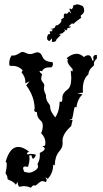

<svg xmlns="http://www.w3.org/2000/svg" viewBox="-20 -685 484 901"><path d="M125 196.3Q111.3 188.5 88.4 188.5L72.3 191.4Q64.5 191.4 62.5 168L54.7 182.1Q44.9 168.9 28.3 162.1Q22.5 159.7 18.8 158Q15.1 156.2 15.1 151.9Q15.1 139.6 5.9 128.9Q11.7 102.1 11.7 87.9Q11.7 74.7 6.3 74.7Q25.9 4.4 65.9 4.4Q88.4 4.4 116.7 26.9Q106.4 31.2 106.4 35.6L109.4 40Q117.2 37.1 126 37.1Q139.6 37.1 148.9 42Q140.6 59.6 135.3 59.6Q130.4 59.6 127.9 43.9H117.2L118.7 60.5Q118.7 73.2 111.8 98.1L99.1 96.2Q88.4 96.2 88.4 104.5Q88.4 110.8 94.2 121.6L113.8 125.5Q127.4 125.5 142.1 116.7Q158.7 106.9 158.7 95.2L156.2 85.9Q156.2 83 158.2 80.1Q167 64.5 167 43L166.5 32.7Q189.9 22 189.9 12.7Q189.9 6.3 178.2 2L190.9 -2Q192.9 -5.4 192.9 -17.1Q192.9 -40 172.9 -60.1Q180.7 -75.7 180.7 -94.7Q180.7 -110.8 170.9 -119.1Q153.3 -132.8 153.3 -158.7Q140.6 -159.7 140.6 -168.5L142.6 -177.2Q141.1 -233.4 103 -284.7L118.7 -303.2L98.6 -293.9L99.1 -300.8Q99.1 -324.2 81.1 -345.2L86.4 -355.5Q66.4 -376 39.1 -376L30.3 -375.5L23.9 -378.4L23.4 -389.2Q23.4 -409.2 34.7 -424.8L41 -424.3Q53.7 -424.3 66.9 -432.9Q80.1 -441.4 85.4 -441.4Q92.3 -441.4 101.8 -436.3Q111.3 -431.2 121.6 -431.2Q129.9 -431.2 139.2 -435.3Q148.4 -439.5 155.8 -439.5Q170.9 -439.5 178.7 -419.9Q189 -394 226.1 -394L228.5 -384.3Q228.5 -377 221.7 -368.7L214.4 -369.1Q184.6 -369.1 177.7 -350.6L168 -352.5L165.5 -351.1Q165.5 -346.7 177.7 -335.9Q173.3 -324.2 173.3 -315.9Q173.3 -307.6 180.7 -299.1Q188 -290.5 188 -284.2L186 -271Q186 -258.3 195.3 -240.2Q195.3 -216.8 205.6 -203.6Q209.5 -198.2 212.6 -193.8Q215.8 -189.5 215.8 -178.2Q215.8 -163.6 239.3 -133.8Q259.8 -165 259.8 -208.5L265.6 -206.5Q272.9 -206.5 272.9 -222.2L272.5 -225.6Q272.5 -248 296.4 -264.6Q314.5 -276.9 314.5 -319.8L312 -354.5L318.8 -349.6Q320.8 -349.6 320.8 -355L320.3 -361.8Q296.4 -385.7 296.4 -398.9L298.8 -406.2L292.5 -412.1Q317.9 -432.6 339.4 -432.6Q357.9 -432.6 373 -417.5Q385.7 -425.8 393.6 -425.8Q408.2 -425.8 412.6 -401.4H419.4L417.5 -413.6Q417.5 -427.2 430.7 -427.2L434.6 -426.8V-410.6Q420.9 -397.5 420.9 -388.2L421.4 -383.3Q421.4 -377.9 417.7 -374.8Q414.1 -371.6 409.4 -367.2Q404.8 -362.8 400.4 -355.7Q396 -348.6 394.5 -335.4Q368.7 -314.9 368.7 -265.1L369.1 -250L341.8 -248L367.2 -242.2Q342.8 -219.2 338.9 -180.7L332.5 -183.6Q329.1 -183.6 325.7 -162.1Q321.3 -134.3 317.9 -126.5L302.7 -121.1L320.8 -122.6L314 -93.3Q273.4 -57.1 273.4 -24.9L273.9 -15.1Q273.9 -3.4 271.5 3.9Q267.6 14.6 256.3 27.8Q237.8 50.3 236.8 91.3L229.5 87.9Q229.5 127.4 204.1 154.3L191.9 146L199.7 159.2L195.3 169.9Q187.5 165 178.7 165Q170.9 165 159.7 175.5Q148.4 186 145.5 186L139.6 184.6Q132.8 184.6 125 196.3ZM230.5 -488.3 223.6 -489.3V-505.4L211.9 -492.2Q200.7 -496.1 200.7 -505.9Q200.7 -514.2 205.6 -523.4L215.3 -525.9L213.4 -536.1Q213.4 -539.1 215.3 -539.1L220.2 -536.6L228.5 -545.4L215.8 -549.3Q228 -549.8 232.7 -552.5Q237.3 -555.2 238.8 -558.3Q240.2 -561.5 240.7 -564Q241.2 -566.4 245.6 -566.4L246.1 -565.9Q250.5 -565.9 259.3 -573.5Q268.1 -581.1 268.1 -588.4L267.1 -594.2L279.8 -602.5L279.3 -608.9Q279.3 -621.6 285.6 -621.6L291.5 -620.6Q298.3 -620.6 303.7 -631.8L314 -620.6L305.2 -644L310.5 -644.5L314.5 -641.1Q318.4 -641.1 323.7 -652.3L321.8 -658.2L339.8 -664.6Q351.6 -664.6 358.4 -660.2L362.8 -658.2L363.3 -660.2Q375 -651.9 375 -636.7Q375 -628.9 372.3 -624.8Q369.6 -620.6 366.7 -618.2Q363.8 -615.7 361.1 -613.8Q358.4 -611.8 358.4 -608.9L361.3 -602.1Q331.1 -580.6 325.7 -573.2L317.4 -575.2L301.8 -561.5L314 -559.6Q307.1 -553.7 300.3 -553.7L295.9 -554.2L296.4 -548.3L290 -541.5L281.7 -549.3L285.2 -539.6L272 -528.3Q258.3 -526.4 258.3 -523.9L265.6 -521L245.1 -500.5Q243.2 -488.3 230.5 -488.3Z"/></svg>

Font: Truetypewriter PolyglOTT
Style: Regular
Weight: 400
Designer: Sergey Beatoff a.k.a. Sam_T
Version: Version 3.76